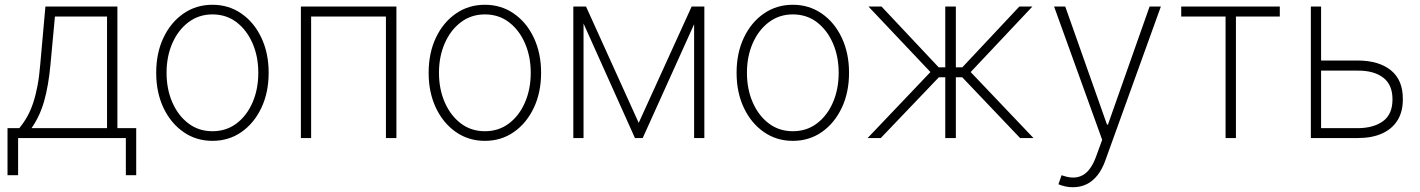

<svg xmlns="http://www.w3.org/2000/svg" viewBox="-20 -573 5895 797"><path d="M11.2 154.3V-41H60.1Q78.6 -63.5 93 -89.1Q107.4 -114.7 117.9 -146.5Q128.4 -178.2 135.7 -217.3Q143.1 -256.3 147 -305.2L168.5 -545.9H467.3V-41H545.4V154.3H502.4V0H55.2V154.3ZM110.8 -41H424.3V-504.4H208L189.5 -305.2Q181.6 -218.8 163.6 -154.5Q145.5 -90.3 110.8 -41Z M861.8 11.7Q794.4 11.7 741.7 -24.9Q689 -61.5 658.7 -125.2Q628.4 -189 628.4 -271Q628.4 -353 658.7 -416.7Q689 -480.5 741.7 -516.8Q794.4 -553.2 861.8 -553.2Q929.2 -553.2 981.9 -516.8Q1034.7 -480.5 1064.9 -416.5Q1095.2 -352.5 1095.2 -271Q1095.2 -189 1064.9 -125.2Q1034.7 -61.5 982.2 -24.9Q929.7 11.7 861.8 11.7ZM861.8 -28.3Q919.4 -28.3 962.2 -60.8Q1004.9 -93.3 1028.6 -148.2Q1052.2 -203.1 1052.2 -271Q1052.2 -338.4 1028.3 -393.3Q1004.4 -448.2 961.9 -480.7Q919.4 -513.2 861.8 -513.2Q805.2 -513.2 762.2 -480.7Q719.2 -448.2 695.3 -393.3Q671.4 -338.4 671.4 -271Q671.4 -203.1 695.3 -148.2Q719.2 -93.3 762 -60.8Q804.7 -28.3 861.8 -28.3Z M1229 0V-545.9H1625.5V0H1582V-504.4H1271.5V0Z M1992.7 11.7Q1925.3 11.7 1872.6 -24.9Q1819.8 -61.5 1789.6 -125.2Q1759.3 -189 1759.3 -271Q1759.3 -353 1789.6 -416.7Q1819.8 -480.5 1872.6 -516.8Q1925.3 -553.2 1992.7 -553.2Q2060.1 -553.2 2112.8 -516.8Q2165.5 -480.5 2195.8 -416.5Q2226.1 -352.5 2226.1 -271Q2226.1 -189 2195.8 -125.2Q2165.5 -61.5 2113 -24.9Q2060.5 11.7 1992.7 11.7ZM1992.7 -28.3Q2050.3 -28.3 2093 -60.8Q2135.7 -93.3 2159.4 -148.2Q2183.1 -203.1 2183.1 -271Q2183.1 -338.4 2159.2 -393.3Q2135.3 -448.2 2092.8 -480.7Q2050.3 -513.2 1992.7 -513.2Q1936 -513.2 1893.1 -480.7Q1850.1 -448.2 1826.2 -393.3Q1802.2 -338.4 1802.2 -271Q1802.2 -203.1 1826.2 -148.2Q1850.1 -93.3 1892.8 -60.8Q1935.5 -28.3 1992.7 -28.3Z M2631.3 -63 2851.1 -545.9H2894.5L2647.9 0H2615.7L2370.6 -545.9H2412.6ZM2402.3 -545.9V0H2359.9V-545.9ZM2861.3 0V-545.9H2903.8V0Z M3271 11.7Q3203.6 11.7 3150.9 -24.9Q3098.1 -61.5 3067.9 -125.2Q3037.6 -189 3037.6 -271Q3037.6 -353 3067.9 -416.7Q3098.1 -480.5 3150.9 -516.8Q3203.6 -553.2 3271 -553.2Q3338.4 -553.2 3391.1 -516.8Q3443.8 -480.5 3474.1 -416.5Q3504.4 -352.5 3504.4 -271Q3504.4 -189 3474.1 -125.2Q3443.8 -61.5 3391.4 -24.9Q3338.9 11.7 3271 11.7ZM3271 -28.3Q3328.6 -28.3 3371.3 -60.8Q3414.1 -93.3 3437.7 -148.2Q3461.4 -203.1 3461.4 -271Q3461.4 -338.4 3437.5 -393.3Q3413.6 -448.2 3371.1 -480.7Q3328.6 -513.2 3271 -513.2Q3214.4 -513.2 3171.4 -480.7Q3128.4 -448.2 3104.5 -393.3Q3080.6 -338.4 3080.6 -271Q3080.6 -203.1 3104.5 -148.2Q3128.4 -93.3 3171.1 -60.8Q3213.9 -28.3 3271 -28.3Z M3581.5 0 3842.3 -273.9 3585 -545.9H3639.2L3876.5 -293.5H3903.8V-545.9H3947.8V-293.5H3974.6L4211.4 -545.9H4265.6L4009.3 -273.9L4270 0H4214.4L3974.1 -252.4H3947.8V0H3903.8V-252.4H3877.4L3636.2 0Z M4434.6 204.1Q4418 204.6 4402.1 200.9Q4386.2 197.3 4373.5 191.9L4386.7 154.3L4392.6 156.2Q4440.4 172.9 4474.6 154.1Q4508.8 135.3 4530.3 75.7L4555.2 7.3L4355.5 -545.9H4401.9L4575.2 -55.7H4579.1L4752 -545.9H4798.8L4568.4 92.8Q4555.2 129.9 4535.4 154.8Q4515.6 179.7 4490.2 191.9Q4464.8 204.1 4434.6 204.1Z M4883.3 -504.4V-545.9H5292.5V-504.4H5110.4V0H5067.4V-504.4Z M5453.6 -321.8H5616.7Q5704.6 -321.3 5754.2 -280.8Q5803.7 -240.2 5803.2 -162.1Q5803.7 -109.9 5781.2 -73.7Q5758.8 -37.6 5717 -18.8Q5675.3 0 5616.7 0H5421.4V-545.9H5463.9V-41H5616.7Q5682.6 -41.5 5721.4 -70.3Q5760.3 -99.1 5760.3 -160.6Q5760.3 -221.7 5721.4 -251Q5682.6 -280.3 5616.7 -279.8H5453.6Z"/></svg>

Font: Inter Tight ExtraLight
Style: Regular
Weight: 250
Designer: Rasmus Andersson
Foundry: rsms
Version: Version 3.004